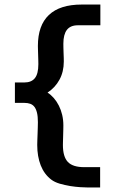

<svg xmlns="http://www.w3.org/2000/svg" viewBox="-20 -657 540 836"><path d="M142.1 -25.9Q142.1 -33.7 142.6 -46.6Q143.1 -59.6 143.6 -73.7Q144 -87.9 144.5 -101.6Q145 -115.2 145 -125Q145 -149.9 141.1 -166Q137.2 -182.1 129.9 -191.7Q122.6 -201.2 111.6 -205.1Q100.6 -209 86.9 -209H44.9V-297.9H85.9Q116.7 -297.9 131.8 -316.7Q147 -335.4 147 -377.9Q147 -383.8 146.7 -395.3Q146.5 -406.7 146 -419.2Q145.5 -431.6 145.3 -442.4Q145 -453.1 145 -457Q145 -546.4 192.9 -591.8Q240.7 -637.2 335.9 -637.2H417V-546.9H318.8Q286.6 -546.9 271.2 -526.9Q255.9 -506.8 255.9 -466.8Q255.9 -460 256.1 -449Q256.3 -438 256.8 -426.3Q257.3 -414.6 257.6 -404.3Q257.8 -394 257.8 -389.2Q257.8 -344.7 239 -310.1Q220.2 -275.4 187 -253.9Q202.1 -244.1 214.6 -229.7Q227.1 -215.3 236.3 -197Q245.6 -178.7 250.7 -157Q255.9 -135.3 255.9 -110.8Q255.9 -105.5 255.6 -92Q255.4 -78.6 254.9 -64.7Q254.4 -50.8 254.2 -39.3Q253.9 -27.8 253.9 -25.9Q253.9 25.4 275.4 48.1Q296.9 70.8 346.2 70.8H416V159.2H359.9Q349.6 159.2 329.3 158Q309.1 156.7 285.9 153.1Q262.7 149.4 240.2 142.8Q217.8 136.2 203.1 125Q172.4 101.6 157.2 62.7Q142.1 23.9 142.1 -25.9Z"/></svg>

Font: InconsolataGo
Style: Bold
Weight: 700
Designer: Raph Levien, Kirill Tkachev(cyreal.org)
Foundry: Raph Levien, Kirill Tkachev(cyreal.org)
Version: Version 1.015; ttfautohint (v0.92) -l 8 -r 50 -G 200 -x 14 -